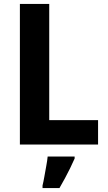

<svg xmlns="http://www.w3.org/2000/svg" viewBox="-20 -734 549 975"><path d="M81 0V-714H230V-124H478V0ZM359 71Q348 96 336 120.5Q324 145 310.5 170Q297 195 282 221H196V208Q201 188 205.5 161.5Q210 135 215 108.5Q220 82 222 61H359Z"/></svg>

Font: Noto Sans Bengali SemiCondensed
Style: Bold
Weight: 700
Width: 4
Designer: Jelle Bosma - Monotype Design Team
Foundry: Monotype Imaging Inc.
Version: Version 2.003